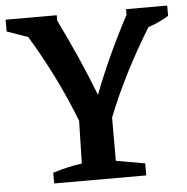

<svg xmlns="http://www.w3.org/2000/svg" viewBox="-54 -700 730 748"><g transform="rotate(-5 311.0 -326.0)"><path d="M128 0V-42Q185 -60 242 -68L246 -235Q177 -412 77 -577L-5 -606V-652H195V-631Q233 -553 266.5 -477.5Q300 -402 328 -329Q355 -400 390 -476.5Q425 -553 466 -630V-652H627V-612Q589 -588 547 -575Q496 -492 452.5 -407Q409 -322 375 -236V-67L488 -47V0Z"/></g></svg>

Font: Piazzolla SemiBold
Style: Regular
Weight: 600
Designer: Juan Pablo del Peral
Foundry: Huerta Tipografica
Version: Version 1.330